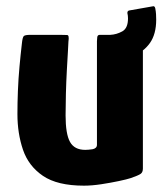

<svg xmlns="http://www.w3.org/2000/svg" viewBox="-20 -582 513 606"><path d="M245 4Q161 4 115.5 -27Q70 -58 52.5 -109.5Q35 -161 35 -222Q35 -257 36.5 -295Q38 -333 41.5 -371.5Q45 -410 49 -444Q51 -465 55.5 -468.5Q60 -472 76 -472H170Q185 -472 192 -471.5Q199 -471 196 -451Q196 -447 194.5 -422Q193 -397 191 -360.5Q189 -324 188 -286Q187 -248 187 -218Q187 -159 201 -134Q215 -109 249 -109Q253 -109 259.5 -109.5Q266 -110 272 -111Q278 -112 282 -115.5Q286 -119 286 -125V-452Q286 -458 287 -465Q288 -472 295 -472H415Q419 -472 425 -470Q431 -468 431 -457V-50Q431 -38 423.5 -33Q416 -28 393 -20Q381 -16 355 -10.5Q329 -5 299.5 -0.5Q270 4 245 4ZM462 -562Q468 -564 470 -556Q472 -546 472.5 -537Q473 -528 473 -520Q473 -474 453 -446Q433 -418 400 -405.5Q367 -393 328 -391Q321 -391 321 -398V-465Q321 -472 328 -472Q348 -473 366 -483Q384 -493 384 -524Q384 -528 383.5 -532.5Q383 -537 382 -541Q382 -548 388 -549Z"/></svg>

Font: Glory ExtraBold
Style: Regular
Weight: 800
Designer: Robert Leuschke
Foundry: Robert Leuschke
Version: Version 1.011